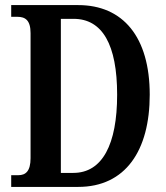

<svg xmlns="http://www.w3.org/2000/svg" viewBox="-20 -734 653 754"><path d="M24 0H287C473 0 568 -143 568 -362C568 -589 463 -714 287 -714H24V-668H48C79 -668 100 -655 100 -604V-113C100 -62 81 -46 52 -46H24ZM268 -55H219V-660H269C382 -660 440 -559 440 -362C440 -167 382 -55 268 -55Z"/></svg>

Font: Noto Serif Hebrew ExtraCondensed SemiBold
Style: Regular
Weight: 600
Width: 2
Designer: Monotype Design Team
Foundry: Monotype Imaging Inc.
Version: Version 2.004